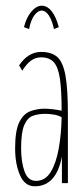

<svg xmlns="http://www.w3.org/2000/svg" viewBox="-20 -642 290 673"><path d="M102 11Q67 11 50 -28Q33 -67 33 -122Q33 -184 47.5 -213.5Q62 -243 86 -252Q110 -261 136 -261Q148 -261 165.5 -259Q183 -257 196 -254Q196 -325 190 -366Q184 -407 168.5 -424Q153 -441 124 -441Q104 -441 88 -429Q72 -417 58 -394L47 -413Q79 -460 124 -460Q161 -460 181 -442Q201 -424 209.5 -377Q218 -330 218 -243V0H197V-93Q177 11 102 11ZM54 -123Q54 -74 66 -41Q78 -8 106 -8Q139 -8 158 -39.5Q177 -71 186 -122Q195 -173 196 -231Q184 -238 168 -240.5Q152 -243 139 -243Q114 -243 95 -236Q76 -229 65 -203.5Q54 -178 54 -123ZM82 -540 64 -547Q73 -582 90.5 -602Q108 -622 126 -622Q146 -622 161.5 -602Q177 -582 186 -547L169 -540Q163 -570 151.5 -587.5Q140 -605 126 -605Q113 -605 100.5 -588.5Q88 -572 82 -540Z"/></svg>

Font: Inconsolata UltraCondensed ExtraLight
Style: Regular
Weight: 200
Width: 1
Monospace: yes
Designer: Raph Levien, Cyreal, Brenton Simpson
Foundry: Raph Levien, Cyreal, Google
Version: Version 3.100; ttfautohint (v1.8.4.7-5d5b)